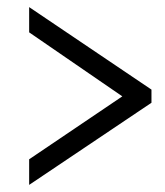

<svg xmlns="http://www.w3.org/2000/svg" viewBox="-20 -628 465 540"><path d="M62 -180 324 -357 62 -537V-608L406 -376V-339L62 -108Z"/></svg>

Font: Noto Serif CondSemiBold
Style: Italic
Weight: 600
Width: 3
Italic angle: -12°
Designer: Monotype Design Team
Foundry: Monotype Imaging Inc.
Version: Version 1.001